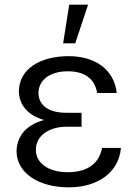

<svg xmlns="http://www.w3.org/2000/svg" viewBox="-20 -794 588 824"><path d="M251 -608H303L358 -774H277ZM51 -144C52 -53 143 10 276 10C398 10 490 -53 499 -159H418C406 -96 360 -55 271 -55C185 -55 134 -96 134 -150C133 -215 196 -250 264 -250H330V-310H264C189 -310 145 -342 145 -396C146 -449 192 -488 271 -488C339 -488 386 -460 397 -395H481C470 -497 386 -553 275 -553C149 -553 62 -496 61 -402C62 -343 100 -299 169 -279C95 -259 52 -212 51 -144Z"/></svg>

Font: Wafeq
Style: Regular
Weight: 400
Designer: Rasmus Andersson & Azza Alameddine
Foundry: Google & TypeTogether
Version: Version 3.000;FEAKit 1.0